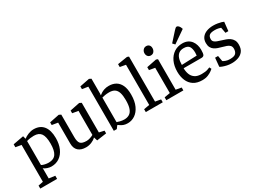

<svg xmlns="http://www.w3.org/2000/svg" viewBox="-43 -1449 3143 2347"><g transform="rotate(-30 1528.5 -276.0)"><path d="M27.9 165V122.8L96.9 108.8V-411.4L16.8 -425V-466.4L165.7 -494.1L176.1 -455.1L178.1 -452.6Q202.1 -472.9 241.5 -488.6Q280.9 -504.3 317.9 -504.3Q407.4 -504.3 454.6 -445.5Q501.8 -386.6 501.8 -275.2Q501.8 -192.3 474.6 -130.2Q447.5 -68.2 398.3 -33.9Q349.1 0.3 283.3 0.3Q256.1 0.3 227.6 -9.2Q199.1 -18.7 177.4 -34.7L177 -29L178.9 -19.2V109.1L265.3 120.8V165ZM278 -57.7Q348.6 -57.7 380.4 -104.1Q412.2 -150.5 412.2 -247.6Q412.2 -347.7 381.8 -390.7Q351.5 -433.8 281.6 -433.8Q254.7 -433.8 230.1 -430.3Q205.5 -426.8 178.9 -418.8V-80.1Q197.4 -69.4 224.9 -63.6Q252.3 -57.7 278 -57.7Z M766.8 8.8Q696.2 8.8 658.2 -26.4Q620.2 -61.7 620.2 -129V-424.1L537 -437.8V-475.8L673.9 -503.6L702.2 -489.6V-172.2Q702.2 -106.6 725.3 -81.3Q748.4 -56 811.5 -56Q832.2 -56 859.5 -64.3Q886.9 -72.6 907.6 -84.8V-424.1L825.8 -437.8V-475.8L962.7 -503.6L991.2 -489.6V-71.4L1062.3 -55.4V-17.2L924.7 2.6L909.1 -47.2L906.6 -46.4Q883.5 -22.2 845.1 -6.7Q806.7 8.8 766.8 8.8Z M1355.7 8.8Q1323.1 8.8 1299.1 0.2Q1275.1 -8.4 1259.8 -19Q1244.4 -29.7 1237.3 -35H1229.5L1201.5 3.2H1159.4V-620.3L1076.7 -633.1V-672L1213.9 -699L1241.4 -685V-475.2L1239.6 -458.8L1239.9 -452.3Q1249.4 -460.6 1268.3 -473.1Q1287.2 -485.6 1315.4 -495Q1343.5 -504.3 1379.7 -504.3Q1434.4 -504.3 1475.9 -480.8Q1517.4 -457.3 1541.3 -407.2Q1565.1 -357.1 1565.1 -276.1Q1565.1 -182.1 1535.9 -118.6Q1506.6 -55 1459 -23.1Q1411.3 8.8 1355.7 8.8ZM1342.3 -52.5Q1383.3 -52.5 1413 -70.6Q1442.7 -88.7 1458.7 -131.5Q1474.6 -174.3 1474.6 -247.5Q1474.6 -311.5 1462.2 -352.7Q1449.8 -393.9 1421 -413.6Q1392.3 -433.4 1343.9 -433.4Q1310.8 -433.4 1282.6 -428.1Q1254.4 -422.8 1241.4 -418.8V-72.4Q1254.6 -67.6 1282.6 -60.1Q1310.7 -52.5 1342.3 -52.5Z M1612.4 0V-40.7L1692.2 -54.7V-621.8L1611.9 -636.3V-676.8L1750.6 -699L1774.2 -689.7V-54.7L1852.1 -40.7V0Z M1902.2 0V-40.7L1982.9 -54.7V-411.4L1902.5 -425V-466.4L2041.3 -494.1L2064.9 -484.8V-54.7L2142.7 -40.7V0ZM2013.8 -568.2Q1988 -568.2 1972.7 -585.5Q1957.4 -602.8 1957.4 -629.9Q1957.4 -656 1974.4 -676.1Q1991.5 -696.1 2018.6 -696.1Q2043.7 -696.1 2059.1 -680.4Q2074.4 -664.7 2074.4 -636.2Q2074.4 -609.3 2058.5 -588.8Q2042.5 -568.2 2013.8 -568.2Z M2408.3 8.8Q2334.5 8.8 2286.5 -22.6Q2238.4 -54 2215.2 -109Q2192 -164 2192 -233.3Q2192 -315.3 2220.5 -376.2Q2249 -437.1 2299.7 -470.7Q2350.4 -504.3 2416.2 -504.3Q2460.1 -504.3 2491.1 -489Q2522 -473.7 2541.6 -447.6Q2561.2 -421.6 2570.5 -389.3Q2579.9 -357.1 2579.9 -322.3Q2579.9 -267.9 2570 -250.3Q2560 -232.7 2532.2 -232.7H2280.8Q2281 -185.7 2295.7 -146.7Q2310.5 -107.6 2345 -84.3Q2379.6 -60.9 2438.1 -60.9Q2492.9 -60.9 2523.7 -71.9Q2554.4 -82.9 2557.6 -84.9L2571.9 -57.2Q2568.7 -54 2548.2 -37.8Q2527.6 -21.5 2492.2 -6.4Q2456.8 8.8 2408.3 8.8ZM2282.3 -278.8 2496.4 -286.8Q2499.4 -304.8 2499.4 -326.8Q2499.4 -383.9 2479.4 -414.8Q2459.3 -445.8 2401.5 -445.8Q2361 -445.8 2334.4 -426.2Q2307.9 -406.6 2295.3 -369.3Q2282.6 -332 2282.3 -278.8ZM2338.7 -535 2310.6 -565.2 2419.4 -685.8Q2432 -699.8 2441.9 -708.2Q2451.8 -716.6 2461.4 -716.7Q2473.9 -716.9 2488.4 -701.8Q2503 -686.6 2512.2 -655.1Z M2824.8 9.3Q2788.6 9.3 2756.2 2.1Q2723.8 -5.1 2700 -14.2Q2676.2 -23.4 2666.9 -30.1L2678.4 -152.1H2720.1L2733.8 -72.8Q2746.5 -63.7 2771.2 -54.7Q2795.9 -45.6 2830 -45.6Q2892.1 -45.6 2912.6 -69.6Q2933.1 -93.7 2933.1 -132.4Q2933.1 -162.4 2917.2 -179Q2901.2 -195.5 2875.1 -204.7Q2848.9 -213.8 2819.5 -221.7Q2792.4 -228.7 2765.9 -237.7Q2739.5 -246.8 2718 -261.2Q2696.4 -275.6 2683.1 -300.2Q2669.8 -324.8 2669.8 -362.8Q2669.8 -410.5 2694.1 -442Q2718.4 -473.5 2760 -488.9Q2801.7 -504.3 2852.3 -504.3Q2884.3 -504.3 2913.3 -499.5Q2942.4 -494.8 2964.1 -488.6Q2985.7 -482.4 2994.7 -477.1L2981.2 -352.2H2940.3L2925.7 -431.9Q2920.1 -434.9 2895.4 -440.8Q2870.8 -446.6 2843.8 -446.6Q2787.5 -446.6 2766.4 -429.2Q2745.3 -411.8 2745.3 -374Q2745.3 -350.9 2759.9 -336.9Q2774.5 -322.9 2798.8 -314.2Q2823.2 -305.4 2851.5 -296.6Q2878.7 -288.6 2907 -278.5Q2935.2 -268.4 2958.4 -252.2Q2981.7 -235.9 2995.9 -210.6Q3010.2 -185.3 3010.2 -146.2Q3010.2 -87.5 2983.9 -53.7Q2957.5 -19.9 2915.2 -5.3Q2872.8 9.3 2824.8 9.3Z"/></g></svg>

Font: Faustina Light
Style: Regular
Weight: 300
Designer: Alfonso Garcia
Foundry: http://www.omnibus-type.com
Version: Version 1.200